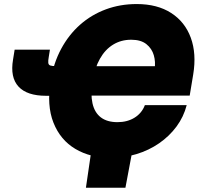

<svg xmlns="http://www.w3.org/2000/svg" viewBox="-20 -758 971 935"><path d="M519 10.7Q420.4 10.7 347.2 -32.7Q273.9 -76.2 240.5 -160.2Q207 -244.1 226.6 -364.7Q240.7 -451.2 277.8 -520Q314.9 -588.9 370.1 -637.7Q425.3 -686.5 495.4 -712.4Q565.4 -738.3 645.5 -738.3Q746.1 -738.3 813.5 -694.8Q880.9 -651.4 909.2 -574Q937.5 -496.6 920.9 -395.5L903.8 -292.5H342.8L366.2 -435.5H771L732.9 -422.9Q738.3 -456.5 729 -489Q719.7 -521.5 692.9 -543Q666 -564.5 619.1 -564.5Q569.8 -564.5 531 -540.8Q492.2 -517.1 466.8 -472.2Q441.4 -427.2 430.7 -363.3Q420.4 -299.8 430.4 -254.9Q440.4 -210 470.9 -186.5Q501.5 -163.1 552.2 -163.1Q576.2 -163.1 597.2 -168.7Q618.2 -174.3 635.5 -185.1Q652.8 -195.8 665.5 -211.2Q678.2 -226.6 685.5 -246.1H889.2Q874.5 -189 839.6 -141.8Q804.7 -94.7 754.9 -60.3Q705.1 -25.9 644.8 -7.6Q584.5 10.7 519 10.7ZM51.3 -516.1H223.1L217.8 -482.9Q213.9 -461.9 215.1 -451.9Q216.3 -441.9 225.1 -439Q233.9 -436 252 -436H290L266.6 -291.5H204.6Q111.3 -291.5 70.1 -336.4Q28.8 -381.3 43.5 -467.8ZM398.4 156.2 425.8 -31.2H626L590.8 156.2Z"/></svg>

Font: Inter 24pt Black
Style: Italic
Weight: 900
Italic angle: -9.3988°
Designer: Rasmus Andersson
Foundry: rsms
Version: Version 4.001;git-66647c0bb